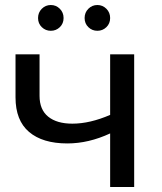

<svg xmlns="http://www.w3.org/2000/svg" viewBox="-20 -747 649 767"><path d="M219 -638.5Q204 -624 183 -624Q162 -624 147 -638.5Q132 -653 132 -675Q132 -697 147 -712Q162 -727 183 -727Q204 -727 219 -712Q234 -697 234 -675Q234 -653 219 -638.5ZM405 -638.5Q390 -624 369 -624Q348 -624 333 -638.5Q318 -653 318 -675Q318 -697 333 -712Q348 -727 369 -727Q390 -727 405 -712Q420 -697 420 -675Q420 -653 405 -638.5ZM420 -288V-530H516V0H420V-214Q334 -174 249 -174Q150 -174 96 -220Q42 -266 42 -358V-530H138V-364Q138 -309 172.5 -281Q207 -253 269 -253Q339 -253 420 -288Z"/></svg>

Font: false
Style: Regular
Weight: 500
Designer: Julieta Ulanovsky
Foundry: Julieta Ulanovsky
Version: Version 7.222;hotconv 1.0.109;makeotfexe 2.5.65596